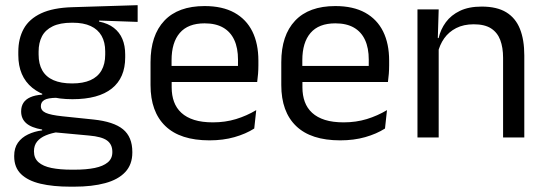

<svg xmlns="http://www.w3.org/2000/svg" viewBox="-20 -524 2078 732"><path d="M256.2 -145.8Q156.5 -145.8 103.1 -189.3Q49.8 -232.8 49.8 -314.2V-326.3Q49.8 -376.9 70.5 -414.4Q91.3 -451.9 136.8 -473.2Q182.4 -494.5 256.1 -496.6L504.8 -504.3V-440.5L357.8 -445.6L357.7 -441.8Q392.2 -434.8 414 -417.8Q435.9 -400.9 446.6 -375.3Q457.3 -349.8 457.3 -315.9V-305.2Q457.3 -227.3 406.4 -186.6Q355.4 -145.8 256.2 -145.8ZM252.6 122.9H264.2Q309.2 122.9 341.3 116.3Q373.3 109.7 390.8 95.1Q408.3 80.6 408.3 56.3V54.7Q408.3 26.5 388.2 11.7Q368.1 -3.1 319.2 -7.3L181.1 -20.1L203.9 -21Q176 -16.8 154.7 -7.9Q133.5 0.9 121.5 15.6Q109.5 30.3 109.5 52.4V53.5Q109.5 79.2 126.9 94.6Q144.3 109.9 176.4 116.4Q208.6 122.9 252.6 122.9ZM247.9 187.7Q182.2 187.7 134.2 176.4Q86.3 165 60.2 139.7Q34.1 114.4 34.1 72.2V70.2Q34.1 40.2 48.3 20.1Q62.5 0.1 86.9 -11.5Q111.2 -23.2 140.9 -27L140.6 -30.2Q99.5 -37.1 80.1 -54.2Q60.6 -71.3 60.6 -99V-99.5Q60.6 -118.3 69.2 -131.8Q77.8 -145.3 95.7 -153.3Q113.6 -161.3 141 -163.3V-173.3L233.8 -150L196.1 -151.2Q161.9 -150.7 148.9 -142.7Q135.8 -134.8 135.8 -119.7V-119.2Q135.8 -102.4 154.3 -93.9Q172.8 -85.4 217.6 -80.7L335.8 -68.4Q413.5 -60.3 449 -31.1Q484.5 -1.9 484.5 55.2V57.6Q484.5 103.2 457.5 132Q430.6 160.8 380.9 174.2Q331.3 187.7 262.6 187.7ZM255.1 -205.9Q296.8 -205.9 324.7 -218.3Q352.7 -230.7 366.9 -255.4Q381.1 -280.1 381.1 -315.8V-328Q381.1 -363.2 367.2 -387.5Q353.3 -411.9 325.9 -424.6Q298.5 -437.4 257.1 -437.4H254.1Q209 -437.4 180.9 -423.7Q152.7 -410 139.9 -385.3Q127.2 -360.6 127.2 -327.4V-316.1Q127.2 -280.2 141.3 -255.5Q155.4 -230.8 183.9 -218.3Q212.3 -205.9 255.1 -205.9Z M778.6 11.1Q667.1 11.1 610.5 -43.4Q553.9 -97.8 553.9 -199.7V-286.6Q553.9 -389.4 606.6 -445.1Q659.2 -500.9 760 -500.9Q827.9 -500.9 873.6 -475.7Q919.2 -450.4 942.2 -403.9Q965.1 -357.4 965.1 -293V-274.8Q965.1 -259.1 963.9 -243Q962.7 -226.9 960.5 -211.4H886.2Q887 -235.6 887.2 -257.1Q887.4 -278.6 887.4 -296.4Q887.4 -341 873.1 -371.8Q858.9 -402.6 830.7 -418.8Q802.4 -435 760 -435Q696.9 -435 665.5 -398.5Q634.1 -362.1 634.1 -294.1V-247.4L634.5 -237.5V-190.8Q634.5 -160.4 643.5 -135.9Q652.5 -111.3 671.6 -93.8Q690.8 -76.2 720.5 -66.8Q750.3 -57.5 791.7 -57.5Q838.8 -57.5 879.8 -70Q920.8 -82.6 956.9 -104.2L949.3 -34Q917.1 -13.5 873.9 -1.2Q830.8 11.1 778.6 11.1ZM596.6 -211.4V-272.7H943.4V-211.4Z M1277.1 11.1Q1165.6 11.1 1109 -43.4Q1052.4 -97.8 1052.4 -199.7V-286.6Q1052.4 -389.4 1105.1 -445.1Q1157.7 -500.9 1258.5 -500.9Q1326.4 -500.9 1372.1 -475.7Q1417.7 -450.4 1440.7 -403.9Q1463.6 -357.4 1463.6 -293V-274.8Q1463.6 -259.1 1462.4 -243Q1461.2 -226.9 1459 -211.4H1384.7Q1385.5 -235.6 1385.7 -257.1Q1385.9 -278.6 1385.9 -296.4Q1385.9 -341 1371.6 -371.8Q1357.4 -402.6 1329.2 -418.8Q1300.9 -435 1258.5 -435Q1195.4 -435 1164 -398.5Q1132.6 -362.1 1132.6 -294.1V-247.4L1133 -237.5V-190.8Q1133 -160.4 1142 -135.9Q1151 -111.3 1170.1 -93.8Q1189.3 -76.2 1219 -66.8Q1248.8 -57.5 1290.2 -57.5Q1337.3 -57.5 1378.3 -70Q1419.3 -82.6 1455.4 -104.2L1447.8 -34Q1415.6 -13.5 1372.4 -1.2Q1329.3 11.1 1277.1 11.1ZM1095.1 -211.4V-272.7H1441.9V-211.4Z M1898 0V-303.7Q1898 -343 1887.2 -371.5Q1876.5 -399.9 1852.2 -415.7Q1827.8 -431.4 1786.1 -431.4Q1747.6 -431.4 1719.3 -417Q1691 -402.5 1673.5 -377.8Q1656 -353 1649 -321.5L1634.5 -378.9H1652.2Q1659.8 -412.1 1679.8 -439.3Q1699.8 -466.5 1733.6 -482.7Q1767.4 -498.9 1816.5 -498.9Q1874.7 -498.9 1910.2 -477.1Q1945.8 -455.2 1962.3 -413.8Q1978.9 -372.3 1978.9 -312.6V0ZM1571.6 0V-488.2H1652.5L1648.9 -371.1L1652.5 -366.3V0Z"/></svg>

Font: Anek Odia Medium
Style: Regular
Weight: 500
Designer: Yesha Goshar & Mahesh Sahu (Odia), Yesha Goshar (Latin)
Foundry: Ek Type
Version: Version 1.003